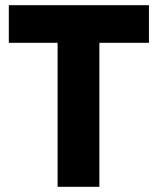

<svg xmlns="http://www.w3.org/2000/svg" viewBox="-20 -720 608 740"><path d="M202 0V-633H363V0ZM14 -555V-700H554V-555Z"/></svg>

Font: SUSE Thin ExtraBold
Style: Regular
Weight: 800
Version: Version 1.000